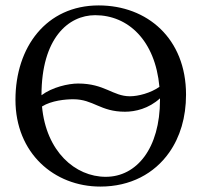

<svg xmlns="http://www.w3.org/2000/svg" viewBox="-20 -678 742 708"><path d="M331 -622C452.2 -622 552.3 -529.3 567.9 -357.7C535.5 -335.1 490.2 -323 459 -323C396 -323 366 -370 268 -370C231.7 -370 172.3 -356.4 133 -326.8V-327C133 -537 232 -622 331 -622ZM666 -329C666 -536 523 -658 344 -658C150.3 -658 37 -503.9 37 -310C37 -113 180 10 350 10C460.8 10 549.3 -37.7 604.2 -116C644 -172.7 666 -245 666 -329ZM570 -315.3V-310C570 -131 484 -26 370 -26C257.1 -26 150.2 -119.4 134.9 -285.4C169.7 -307.2 221.3 -312 250 -312C325 -312 349 -266 441 -266C478.6 -266 528.2 -277.3 570 -315.3Z"/></svg>

Font: Libertinus Serif
Style: Regular
Weight: 400
Designer: Philipp H. Poll
Foundry: Khaled Hosny
Version: Version 6.2